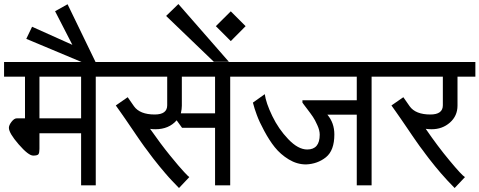

<svg xmlns="http://www.w3.org/2000/svg" viewBox="-30 -921 2382 954"><path d="M373 -333V-540H166V-333ZM14.2 -286.1Q14.2 -298.8 27.3 -315.9Q40.5 -333 53.2 -333H94.2V-540H-9.8V-612.8H527.8V-540H445.8V0H373V-258.8H166V-181.2Q166 -161.6 161.1 -154.8Q156.2 -147.9 134.8 -147.9Q111.3 -147.9 62.5 -204.1Q14.2 -259.8 14.2 -286.1Z M444.8 -612.8H375.5L100.6 -728L129.4 -788.1L329.6 -698.2L243.7 -865.2L305.7 -899.9Z M1038.6 -357.9V-540H873.5V-396Q873.5 -379.4 868.7 -357.9ZM1194.3 -540H1113.8V0H1038.6V-286.1H874.5L847.7 -323.2Q809.1 -278.8 741.7 -278.8Q725.1 -278.8 715.8 -280.8Q769.5 -204.1 814.5 -148.9Q861.3 -91.3 884.8 -66.4Q905.8 -43.9 910.6 -41L859.4 13.2Q856.9 10.7 824.7 -22.9Q810.5 -37.6 791 -60.5Q782.2 -70.8 762.7 -94.2Q749 -110.4 731.9 -132.8Q724.1 -142.6 714.6 -155.8Q705.1 -168.9 703.1 -171.4Q687.5 -191.4 668.9 -218.3Q659.7 -231.4 648.2 -248.3Q636.7 -265.1 634.8 -268.1Q632.8 -270.5 619.1 -291Q605.5 -311.5 592.8 -329.6Q582 -345.2 566.2 -367.7Q550.3 -390.1 545.4 -397L604.5 -438L635.7 -393.1Q665 -352.1 738.8 -352.1Q800.8 -352.1 800.8 -397.9V-540H507.8V-612.8H1194.3Z M1116.7 -864.7 1190.4 -791 1116.7 -716.8 1042.5 -791ZM1107.4 -613.8H1032.7L795.4 -841.8L856.4 -900.9Z M1558.6 -252Q1558.6 -273.4 1546.9 -298.8Q1534.7 -326.2 1524.9 -340.3Q1513.7 -356.9 1494.6 -381.8Q1490.2 -387.7 1485.8 -393.3Q1481.4 -398.9 1479.2 -402.1Q1477.1 -405.3 1474.9 -408Q1472.7 -410.6 1472.7 -411.1V-422.9H1742.7V-540H1174.8V-612.8H1897.5V-540H1816.4V0H1742.7V-351.1H1596.7Q1631.3 -310.5 1631.3 -252.9Q1631.3 -173.3 1589.4 -139.6Q1547.9 -106.4 1490.7 -104Q1445.8 -104 1404.8 -128.9Q1363.8 -153.8 1335 -189.9Q1308.6 -222.7 1282.7 -271Q1258.8 -314.9 1246.1 -349.6Q1234.4 -380.9 1226.6 -411.1L1285.6 -453.1Q1291.5 -409.7 1322.8 -344.7Q1354 -279.8 1402.3 -229.5Q1451.2 -178.2 1496.6 -178.2Q1558.6 -178.2 1558.6 -252Z M2243.2 -396Q2243.2 -345.2 2205.6 -312Q2168 -278.8 2114.3 -278.8Q2103 -278.8 2085.4 -280.8Q2144.5 -194.3 2203.6 -123.5Q2265.1 -49.3 2280.3 -41L2229 13.2Q2226.6 10.7 2194.3 -22.9Q2180.2 -37.6 2160.6 -60.5Q2151.9 -70.8 2132.3 -94.2Q2118.7 -110.4 2101.6 -132.8Q2093.8 -142.6 2084.2 -155.8Q2074.7 -168.9 2072.8 -171.4Q2057.1 -191.4 2038.6 -218.3Q2029.3 -231.4 2017.8 -248.3Q2006.3 -265.1 2004.4 -268.1Q2002.4 -270.5 1988.8 -291Q1975.1 -311.5 1962.4 -329.6Q1951.7 -345.2 1935.8 -367.7Q1919.9 -390.1 1915 -397L1974.1 -438L2005.4 -393.1Q2034.7 -352.1 2108.4 -352.1Q2170.4 -352.1 2170.4 -397.9V-540H1877.4V-612.8H2332V-540H2243.2Z"/></svg>

Font: Miedinger*
Style: Book
Weight: 400
Version: Version 001.000